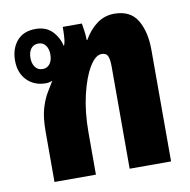

<svg xmlns="http://www.w3.org/2000/svg" viewBox="-69 -644 703 712"><g transform="rotate(-10 282.5 -288.0)"><path d="M80 0V-189Q80 -243 90 -276.5Q100 -310 113.5 -332Q127 -354 137 -371Q125 -366 112 -366Q69 -366 41.5 -394Q14 -422 14 -468Q14 -513 38.5 -542Q63 -571 109 -571Q148 -571 171 -547.5Q194 -524 202 -490Q207 -501 208.5 -519.5Q210 -538 210 -561H282Q284 -548 286.5 -531.5Q289 -515 289 -498L291 -497Q312 -534 341 -555Q370 -576 406 -576Q467 -576 493 -532Q519 -488 519 -420V0H363V-385Q363 -411 357.5 -424Q352 -437 334 -437Q311 -437 288.5 -400Q266 -363 251 -299.5Q236 -236 236 -158V0ZM110 -420Q127 -420 137 -433Q147 -446 147 -468Q147 -490 137 -503Q127 -516 110 -516Q92 -516 82 -503Q72 -490 72 -468Q72 -447 82 -433.5Q92 -420 110 -420Z"/></g></svg>

Font: Noto Sans Thai Looped ExtraCondensed Black
Style: Regular
Weight: 900
Width: 2
Designer: Sasikarn Vongin, Ben Mitchell
Foundry: The Fontpad Ltd
Version: Version 1.001; ttfautohint (v1.8.4.7-5d5b)